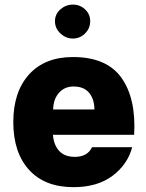

<svg xmlns="http://www.w3.org/2000/svg" viewBox="-20 -791 622 817"><path d="M205.1 -217.3Q209 -173.3 232.2 -148.4Q255.4 -123.5 298.8 -123.5Q352.1 -123.5 371.6 -164.6H542.5Q522.9 -90.8 458.5 -42.7Q394 5.4 293 5.4Q170.4 5.4 103.5 -68.4Q36.6 -142.1 36.6 -271.5Q36.6 -399.9 103.5 -474.1Q170.4 -548.3 290.5 -548.3Q433.6 -548.3 496.6 -460.2Q559.6 -372.1 550.8 -217.3ZM206.1 -325.2H381.8Q381.3 -369.6 359.1 -396.2Q336.9 -422.9 293 -422.9Q254.4 -422.9 230.7 -395.8Q207 -368.7 206.1 -325.2ZM213.9 -700.7Q213.9 -731 237.1 -751.2Q260.3 -771.5 290 -771.5Q320.3 -771.5 342 -751.2Q363.8 -731 363.8 -700.7Q363.8 -670.4 342 -648.7Q320.3 -627 290 -627Q260.3 -627 237.1 -648.7Q213.9 -670.4 213.9 -700.7Z"/></svg>

Font: Estedad-FD ExtraBold
Style: Regular
Weight: 800
Designer: Amin Abedi
Version: Version 7.3